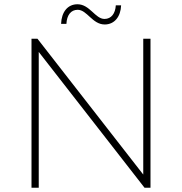

<svg xmlns="http://www.w3.org/2000/svg" viewBox="-20 -882 855 902"><path d="M345 -836C389 -836 414 -767 472 -767C518 -767 547 -804 549 -857H524C522 -819 503 -793 471 -793C427 -793 402 -862 344 -862C298 -862 269 -826 267 -770H292C294 -811 313 -836 345 -836ZM653 -700V-62L156 -700H128V0H162V-638L659 0H687V-700Z"/></svg>

Font: Talent ExtraLight
Style: Regular
Weight: 200
Designer: Mike Powis
Version: Version 1.001;hotconv 1.0.109;makeotfexe 2.5.65596